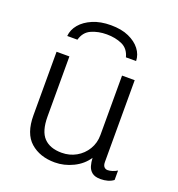

<svg xmlns="http://www.w3.org/2000/svg" viewBox="-133 -837 885 956"><g transform="rotate(20 309.5 -359.0)"><path d="M262 10Q183 10 133 -34Q83 -78 83 -175V-511H151V-193Q151 -115 183.5 -81Q216 -47 278 -47Q320 -47 354.5 -66.5Q389 -86 409.5 -120Q430 -154 430 -196V-511H497V-78Q497 -60 504.5 -52Q512 -44 523 -44Q534 -44 548 -48.5Q562 -53 573 -60V-10Q560 0 542.5 5Q525 10 505 10Q475 10 459.5 -2.5Q444 -15 438.5 -34.5Q433 -54 432 -76Q406 -36 359 -13Q312 10 262 10ZM106 -603Q109 -637 132.5 -665Q156 -693 197 -710.5Q238 -728 293 -728Q349 -728 388 -710.5Q427 -693 448.5 -665Q470 -637 471 -603H417Q406 -646 370.5 -662Q335 -678 289 -678Q244 -678 208 -662Q172 -646 160 -603Z"/></g></svg>

Font: Chivo Medium ExtraLight
Style: Regular
Weight: 250
Version: Version 2.002